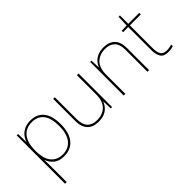

<svg xmlns="http://www.w3.org/2000/svg" viewBox="-44 -1281 2134 2134"><g transform="rotate(-45 1023.5 -213.5)"><path d="M313 -538.1Q418 -538.1 471.9 -469.5Q525.9 -400.9 525.9 -269Q525.9 -136.2 467.3 -63.2Q408.7 9.8 302.7 9.8Q223.6 9.8 178.7 -27.1Q133.8 -64 116.7 -116.2H114.7Q115.7 -82 116.2 -49.1Q116.7 -16.1 116.7 15.1V231.9H90.8V-527.8H112.8L114.7 -401.9H116.7Q127.4 -436 152.8 -468.3Q177.7 -499 217.8 -518.6Q257.8 -538.1 313 -538.1ZM313 -513.2Q216.8 -513.2 166.7 -447.5Q116.7 -381.8 116.7 -265.1V-262.2Q116.7 -133.8 167.2 -74.5Q217.8 -15.1 302.7 -15.1Q395 -15.1 447 -79.1Q499 -143.1 499 -269Q499 -393.1 451.4 -453.1Q403.8 -513.2 313 -513.2Z M1037.1 -226.1V-527.8H1063V0H1042L1038.1 -110.8H1036.1Q1023.4 -79.1 1000.5 -52.7Q977.1 -24.9 938.5 -7.6Q899.9 9.8 844.2 9.8Q755.9 9.8 710 -39.1Q664.1 -87.9 664.1 -182.1V-527.8H689.9V-186Q689.9 -98.1 730 -56.6Q770 -15.1 844.2 -15.1Q930.2 -15.1 983.6 -66.7Q1037.1 -118.2 1037.1 -226.1Z M1464.4 -538.1Q1549.3 -538.1 1596.7 -491Q1644 -443.8 1644 -346.2V0H1618.2V-345.2Q1618.2 -433.1 1577.6 -473.1Q1537.1 -513.2 1464.4 -513.2Q1377.9 -513.2 1324.5 -461.7Q1271 -410.2 1271 -301.8V0H1245.1V-527.8H1266.1L1270 -417H1272Q1283.2 -448.7 1307.1 -475.6Q1331.1 -502.9 1369.6 -520.5Q1408.2 -538.1 1464.4 -538.1Z M1939.9 -15.1Q1964.8 -15.1 1983.4 -18.6Q2002 -22 2018.6 -27.8V-2.9Q2002 2 1983.9 5.9Q1965.8 9.8 1939.9 9.8Q1869.6 9.8 1844.2 -30Q1818.8 -69.8 1818.8 -140.1V-502.9H1737.8V-524.9L1817.9 -527.8L1823.7 -659.2H1844.7V-527.8H2016.6V-502.9H1844.7V-143.1Q1844.7 -82 1864.3 -48.6Q1883.8 -15.1 1939.9 -15.1Z"/></g></svg>

Font: Nokora Thin
Style: Regular
Weight: 100
Designer: Danh Hong
Version: Version 8.000; ttfautohint (v1.8.3)